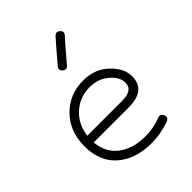

<svg xmlns="http://www.w3.org/2000/svg" viewBox="-182 -721 827 827"><g transform="rotate(-45 231.5 -307.5)"><path d="M260 6Q161 6 102 -45Q43 -96 43 -189Q43 -280 99.5 -337Q156 -394 239 -394Q310 -394 356 -350Q402 -306 402 -258Q402 -173 296 -173H83Q89 -106 136.5 -70Q184 -34 260 -34Q310 -34 355 -52Q373 -59 381 -40Q388 -22 369 -14Q311 6 260 6ZM239 -354Q179 -354 135.5 -315Q92 -276 84 -213H296Q362 -213 362 -258Q362 -293 326 -323.5Q290 -354 239 -354ZM206 -515Q214 -524 244 -559.5Q274 -595 291 -613Q304 -628 319 -615Q334 -602 321 -587Q304 -569 274 -533.5Q244 -498 236 -489Q223 -474 208 -487Q193 -500 206 -515Z"/></g></svg>

Font: Hoogli Light
Style: Regular
Weight: 300
Designer: Anand Singh Naorem
Foundry: Brand New Type
Version: Version 1.00 b007